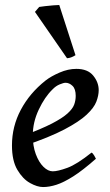

<svg xmlns="http://www.w3.org/2000/svg" viewBox="-20 -735 443 775"><path d="M378.4 -371.1Q378.4 -349.6 368.9 -324.7Q359.4 -299.8 329.3 -271.7Q299.3 -243.7 239.3 -212.2Q179.2 -180.7 78.1 -146.5L74.7 -187.5Q147 -214.4 189.5 -236.3Q231.9 -258.3 252.4 -276.9Q272.9 -295.4 279.3 -312.5Q285.6 -329.6 285.6 -348.1Q285.6 -376 272.7 -388.4Q259.8 -400.9 244.6 -400.9Q236.8 -400.9 221.2 -394.5Q205.6 -388.2 192.4 -374.5Q160.6 -343.8 136.5 -292.7Q112.3 -241.7 112.3 -188Q112.3 -145.5 124.5 -112.8Q136.7 -80.1 155.3 -61.8Q173.8 -43.5 192.9 -43.5Q213.4 -43.5 252 -57.6Q290.5 -71.8 349.6 -119.1Q355 -116.2 360.4 -106.9Q365.7 -97.7 367.2 -94.2Q314 -47.4 275.4 -22.9Q236.8 1.5 208 10.7Q179.2 20 153.8 20Q130.4 20 101.1 3.7Q71.8 -12.7 50 -49.6Q28.3 -86.4 28.3 -147.9Q28.3 -224.6 64 -291.7Q99.6 -358.9 163.6 -409.7Q186 -427.2 220.5 -442.1Q254.9 -457 288.1 -457Q334 -457 356.2 -429.9Q378.4 -402.8 378.4 -371.1ZM284.7 -512.2Q266.1 -500.5 250.5 -500L121.1 -687L138.2 -707Q146 -708.5 162.1 -710.2Q178.2 -711.9 194.6 -713.4Q210.9 -714.8 219.2 -714.8Z"/></svg>

Font: Gentium Book Plus
Style: Italic
Weight: 400
Italic angle: -8°
Designer: Victor Gaultney, Annie Olsen, Iska Routamaa, Becca Hirsbrunner
Foundry: SIL International
Version: Version 6.101